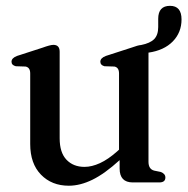

<svg xmlns="http://www.w3.org/2000/svg" viewBox="-20 -610 627 642"><path d="M81 -128.5V-364.5Q81 -384.5 65.5 -387.5L33 -388.5Q18.5 -392 18.5 -403.5Q18.5 -416 37 -423L122 -450.5Q148 -460 158.5 -460Q179.5 -460 179.5 -437V-147.5Q179.5 -100 202.2 -76Q225 -52 262.5 -52Q287 -52 314.2 -64.5Q341.5 -77 372 -104L378 -109.5V-364.5Q378 -384.5 362.5 -387.5L329.5 -388.5Q315.5 -392 315.5 -403.5Q315.5 -416 334 -423L419 -450.5Q442 -459 452 -459.5Q482 -465.5 495.5 -479.2Q509 -493 509 -519.5V-547Q509 -590.5 548.5 -590.5Q587 -590.5 587 -545Q587 -501.5 557.8 -471.5Q528.5 -441.5 476.5 -434V-69Q476.5 -44.5 495.5 -39.5L517.5 -35Q533 -29 533 -16.5Q533 0 512.5 0H424Q380 0 380 -46.5V-74.5Q330 -29 289 -9Q248 11 210 11Q153 11 117 -26Q81 -63 81 -128.5Z"/></svg>

Font: Fraunces 72pt S050
Style: Regular
Weight: 400
Version: Version 1.000; ttfautohint (v1.8.3)